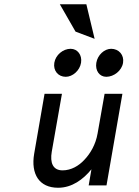

<svg xmlns="http://www.w3.org/2000/svg" viewBox="-20 -874 654 905"><path d="M387 -854H262L336 -725L426 -691ZM481 -512C517 -512 554 -541 560 -578C566 -615 540 -644 504 -644C472 -644 440 -615 434 -578C428 -541 449 -512 481 -512ZM290 -512C322 -512 356 -541 362 -578C368 -615 345 -644 313 -644C277 -644 242 -615 236 -578C230 -541 254 -512 290 -512ZM141 -149C125 -54 164 11 254 11C319 11 372 -28 411 -76L398 0H482L557 -432H473L440 -245C431 -192 405 -149 377 -120C352 -93 316 -71 275 -71C229 -71 215 -107 224 -159L272 -432H190Z"/></svg>

Font: Charger Monospace
Style: Regular
Weight: 400
Designer: Jasper
Foundry: Cannot Into Space Fonts
Version: Version 0.980